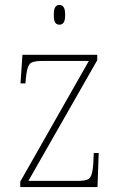

<svg xmlns="http://www.w3.org/2000/svg" viewBox="-20 -758 487 778"><path d="M62 0V-22L340 -511H148Q109 -511 99 -497Q89 -483 85 -442L83 -420H63L71 -536H374V-514L95 -25H297Q336 -25 345.5 -39Q355 -53 358 -95L360 -138H380L375 0ZM221 -658Q210 -658 204 -666Q198 -674 198 -698Q198 -721 204 -729.5Q210 -738 221 -738Q231 -738 237.5 -729.5Q244 -721 244 -698Q244 -674 237.5 -666Q231 -658 221 -658Z"/></svg>

Font: Noto Serif Lao SemiCondensed Thin
Style: Regular
Weight: 100
Width: 4
Designer: Monotype Design Team
Foundry: Monotype Imaging Inc.
Version: Version 2.003; ttfautohint (v1.8.4.7-5d5b)